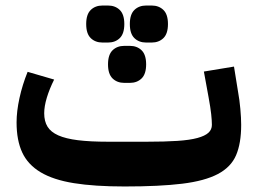

<svg xmlns="http://www.w3.org/2000/svg" viewBox="-20 -663 923 695"><path d="M431 12Q322 12 247.5 0Q173 -12 127 -39.5Q81 -67 60.5 -111Q40 -155 40 -220Q40 -260 50.5 -308Q61 -356 80 -403L176 -375Q159 -341 149.5 -309.5Q140 -278 140 -253Q140 -224 152 -204.5Q164 -185 191 -173Q218 -161 262 -155.5Q306 -150 371 -150H511Q577 -150 622 -153Q667 -156 694.5 -163.5Q722 -171 734.5 -182.5Q747 -194 747 -211Q747 -226 744.5 -249.5Q742 -273 735 -311L718 -404L827 -422L842 -329Q847 -302 850 -269Q853 -236 853 -211Q853 -144 834.5 -101Q816 -58 768.5 -33Q721 -8 639.5 2Q558 12 431 12ZM509 -509Q483 -509 466.5 -525Q450 -541 450 -576Q450 -611 466.5 -627Q483 -643 509 -643H529Q555 -643 571.5 -627Q588 -611 588 -576Q588 -541 571.5 -525Q555 -509 529 -509ZM430 -363Q404 -363 387.5 -379Q371 -395 371 -430Q371 -465 387.5 -481Q404 -497 430 -497H450Q476 -497 492.5 -481Q509 -465 509 -430Q509 -395 492.5 -379Q476 -363 450 -363ZM351 -509Q325 -509 308.5 -525Q292 -541 292 -576Q292 -611 308.5 -627Q325 -643 351 -643H371Q397 -643 413.5 -627Q430 -611 430 -576Q430 -541 413.5 -525Q397 -509 371 -509Z"/></svg>

Font: IBM Plex Arabic
Style: Bold
Weight: 700
Designer: Mike Abbink, Paul van der Laan, Pieter van Rosmalen, Wael Morcos, Khajak Apelian
Foundry: Bold Monday
Version: Version 1.0